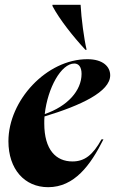

<svg xmlns="http://www.w3.org/2000/svg" viewBox="-20 -766 478 798"><path d="M15 -179C15 -63 82 12 180 12C289 12 356 -79 410 -187H402C366 -122 332 -95 281 -95C213 -95 164 -143 164 -253C164 -263 164 -272 165 -282C317 -328 438 -385 438 -453C438 -489 408 -520 343 -520C174 -520 15 -349 15 -179ZM166 -292C178 -400 234 -502 289 -502C306 -502 319 -489 319 -459C319 -389 260 -324 166 -292ZM198 -741C227 -686 283 -615 335 -559H340C329 -606 318 -689 315 -746H198Z"/></svg>

Font: Nyght Serif Bold Italic
Style: Regular
Weight: 700
Italic angle: -16°
Designer: Maksym Kobuzan
Version: Version 0.410;Glyphs 3.1.2 (3151)